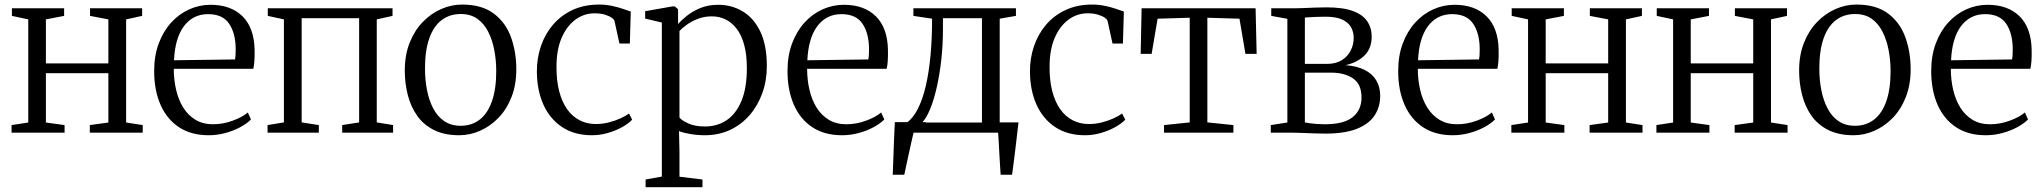

<svg xmlns="http://www.w3.org/2000/svg" viewBox="-20 -568 8744 822"><path d="M29.5 0V-32.5L101 -43.5V-485L31 -500V-532.5H254.5V-500L176.5 -485V-296.5H444V-485L365.5 -500V-532.5H588.5V-500L520 -485V-43.5L591 -32.5V0H364.5V-32.5L444 -43.5V-254.5H176.5V-43.5L256.5 -32.5V0Z M873.5 11Q798.5 11 746.5 -23.2Q694.5 -57.5 667.2 -119.5Q640 -181.5 640 -264Q640 -329.5 659.5 -381.8Q679 -434 712.5 -471Q746 -508 789.8 -527.8Q833.5 -547.5 881.5 -547.5Q968 -547.5 1018 -498.5Q1068 -449.5 1070 -355.5Q1070.5 -327 1069.2 -307.8Q1068 -288.5 1064.5 -273.5H724Q724 -226.5 734 -183.5Q744 -140.5 764.5 -107.5Q785 -74.5 816.8 -55.2Q848.5 -36 892 -36Q935 -36 976.8 -51.5Q1018.5 -67 1041 -86.5L1054.5 -56.5Q1036 -38 1007.2 -22.8Q978.5 -7.5 943.8 1.8Q909 11 873.5 11ZM725 -310 986 -313.5Q988 -323 988.5 -335.2Q989 -347.5 989 -357Q989 -424.5 961.2 -466Q933.5 -507.5 871 -507.5Q837.5 -507.5 811.2 -493.8Q785 -480 766.2 -454.2Q747.5 -428.5 737.2 -392Q727 -355.5 725 -310Z M1125.5 0V-32.5L1195.5 -44V-485L1126.5 -500V-532.5H1660.5V-500L1593 -485V-44L1663 -32.5V0H1445V-32.5L1517.5 -44V-490H1271.5V-44L1345 -32.5V0Z M1713 -266Q1713 -333 1734 -385.5Q1755 -438 1790.2 -474.2Q1825.5 -510.5 1869.2 -529.5Q1913 -548.5 1958 -548.5Q2043 -548.5 2094.2 -509.8Q2145.5 -471 2168 -407.8Q2190.5 -344.5 2190.5 -271.5Q2190.5 -205 2169.8 -152.2Q2149 -99.5 2113.8 -63.2Q2078.5 -27 2035 -8Q1991.5 11 1946 11Q1882.5 11 1837.8 -11.5Q1793 -34 1765.8 -72.8Q1738.5 -111.5 1725.8 -161.5Q1713 -211.5 1713 -266ZM1952 -29.5Q1999.5 -29.5 2033.8 -56Q2068 -82.5 2086.2 -134.8Q2104.5 -187 2104.5 -263.5Q2104.5 -310.5 2096 -354.2Q2087.5 -398 2069.8 -432.8Q2052 -467.5 2023.2 -487.8Q1994.5 -508 1953 -508Q1905 -508 1870.5 -481.8Q1836 -455.5 1817.8 -403.5Q1799.5 -351.5 1799.5 -274.5Q1799.5 -226.5 1808 -182.8Q1816.5 -139 1834.5 -104.2Q1852.5 -69.5 1881.8 -49.5Q1911 -29.5 1952 -29.5Z M2514.5 11Q2439 11 2386.2 -24.2Q2333.5 -59.5 2306.2 -120.8Q2279 -182 2278.5 -260.5Q2278 -318.5 2295.8 -370.5Q2313.5 -422.5 2347.8 -462.5Q2382 -502.5 2431.8 -525.5Q2481.5 -548.5 2545.5 -548.5Q2573.5 -548.5 2600.2 -542.8Q2627 -537 2648 -529.8Q2669 -522.5 2680.5 -518.5L2676.5 -381.5H2632L2611 -477.5Q2610 -484 2599.2 -491.8Q2588.5 -499.5 2570 -505.2Q2551.5 -511 2525.5 -511Q2480 -511 2443 -483.5Q2406 -456 2384.2 -405.2Q2362.5 -354.5 2362.5 -283.5Q2362 -223.5 2374 -177.5Q2386 -131.5 2408.2 -100.2Q2430.5 -69 2461.8 -53Q2493 -37 2530.5 -37Q2559.5 -37 2586.8 -44Q2614 -51 2636.2 -61.2Q2658.5 -71.5 2673 -82L2686.5 -55.5Q2669 -37.5 2641.2 -22.5Q2613.5 -7.5 2580.5 1.8Q2547.5 11 2514.5 11Z M2744 233.5V200.5L2813.5 188V-471.5L2742 -488.5V-520L2858 -540.5H2869L2883 -528.5V-465Q2896.5 -481 2920.5 -500.2Q2944.5 -519.5 2978.2 -533.5Q3012 -547.5 3054.5 -547.5Q3113 -547.5 3160.2 -519Q3207.5 -490.5 3235.2 -432.5Q3263 -374.5 3263 -285Q3263 -222.5 3243.5 -168.8Q3224 -115 3188.8 -74.5Q3153.5 -34 3105 -11.5Q3056.5 11 2998 11Q2966.5 11 2935.5 5.8Q2904.5 0.5 2887 -6.5L2889 80V188.5L2987.5 200.5V233.5ZM2997.5 -26.5Q3051.5 -26.5 3091.8 -54Q3132 -81.5 3154.8 -137Q3177.5 -192.5 3177.5 -276Q3177.5 -334 3166 -376Q3154.5 -418 3133.8 -445Q3113 -472 3086 -485Q3059 -498 3027.5 -498Q2995.5 -498 2968.2 -487.5Q2941 -477 2920.8 -462.5Q2900.5 -448 2889 -435.5V-65Q2898 -52.5 2927 -39.5Q2956 -26.5 2997.5 -26.5Z M3585 11Q3510 11 3458 -23.2Q3406 -57.5 3378.8 -119.5Q3351.5 -181.5 3351.5 -264Q3351.5 -329.5 3371 -381.8Q3390.5 -434 3424 -471Q3457.5 -508 3501.2 -527.8Q3545 -547.5 3593 -547.5Q3679.5 -547.5 3729.5 -498.5Q3779.5 -449.5 3781.5 -355.5Q3782 -327 3780.8 -307.8Q3779.5 -288.5 3776 -273.5H3435.5Q3435.5 -226.5 3445.5 -183.5Q3455.5 -140.5 3476 -107.5Q3496.5 -74.5 3528.2 -55.2Q3560 -36 3603.5 -36Q3646.5 -36 3688.2 -51.5Q3730 -67 3752.5 -86.5L3766 -56.5Q3747.5 -38 3718.8 -22.8Q3690 -7.5 3655.2 1.8Q3620.5 11 3585 11ZM3436.5 -310 3697.5 -313.5Q3699.5 -323 3700 -335.2Q3700.5 -347.5 3700.5 -357Q3700.5 -424.5 3672.8 -466Q3645 -507.5 3582.5 -507.5Q3549 -507.5 3522.8 -493.8Q3496.5 -480 3477.8 -454.2Q3459 -428.5 3448.8 -392Q3438.5 -355.5 3436.5 -310Z M3850.5 0V-42L3864 -44Q3890.5 -64 3910.5 -104Q3930.5 -144 3943.8 -201.2Q3957 -258.5 3963.8 -330.8Q3970.5 -403 3970.5 -488L3890.5 -500V-532.5H4329.5V-500L4260 -488V0ZM3928 -43.5H4184V-490H4017V-445Q4017 -375 4009.8 -310.8Q4002.5 -246.5 3990.2 -193Q3978 -139.5 3962 -100.8Q3946 -62 3928 -43.5ZM3802 180Q3803.5 143.5 3804.8 106.2Q3806 69 3807.5 31Q3809 -7 3811 -45H3945L3892.5 -5.5Q3888.5 10.5 3883 35.2Q3877.5 60 3871.5 87.2Q3865.5 114.5 3860.2 139Q3855 163.5 3851.5 180ZM4264 180Q4262.5 157 4261 132.8Q4259.5 108.5 4258.2 84.8Q4257 61 4255.8 39.2Q4254.5 17.5 4253 -1L4211.5 -44H4340.5Q4338 -22 4335.2 0.2Q4332.5 22.5 4330 45.5Q4327.5 68.5 4324.5 91Q4321.5 113.5 4318.8 136Q4316 158.5 4313 180Z M4625.5 11Q4550 11 4497.2 -24.2Q4444.5 -59.5 4417.2 -120.8Q4390 -182 4389.5 -260.5Q4389 -318.5 4406.8 -370.5Q4424.5 -422.5 4458.8 -462.5Q4493 -502.5 4542.8 -525.5Q4592.5 -548.5 4656.5 -548.5Q4684.5 -548.5 4711.2 -542.8Q4738 -537 4759 -529.8Q4780 -522.5 4791.5 -518.5L4787.5 -381.5H4743L4722 -477.5Q4721 -484 4710.2 -491.8Q4699.5 -499.5 4681 -505.2Q4662.5 -511 4636.5 -511Q4591 -511 4554 -483.5Q4517 -456 4495.2 -405.2Q4473.5 -354.5 4473.5 -283.5Q4473 -223.5 4485 -177.5Q4497 -131.5 4519.2 -100.2Q4541.5 -69 4572.8 -53Q4604 -37 4641.5 -37Q4670.5 -37 4697.8 -44Q4725 -51 4747.2 -61.2Q4769.5 -71.5 4784 -82L4797.5 -55.5Q4780 -37.5 4752.2 -22.5Q4724.5 -7.5 4691.5 1.8Q4658.5 11 4625.5 11Z M4963.5 0V-32.5L5073.5 -44V-492L4936 -488L4910.5 -337.5H4863.5L4867.5 -532.5H5355.5L5360 -337.5H5312L5286.5 -488L5149 -492V-44L5260.5 -32.5V0Z M5655 4Q5633 4 5605.5 3Q5578 2 5553.5 1Q5529 0 5514.5 0H5420.5V-32.5L5491.5 -43.5V-487.5L5422.5 -500V-532.5H5522.5Q5538.5 -532.5 5561 -533.5Q5583.5 -534.5 5609 -535.5Q5634.5 -536.5 5659 -536.5Q5729.5 -536.5 5771.8 -521Q5814 -505.5 5833.2 -477.2Q5852.5 -449 5852.5 -411Q5852.5 -361 5822 -330.8Q5791.5 -300.5 5740.5 -289Q5788.5 -285.5 5821.8 -269Q5855 -252.5 5872 -224.2Q5889 -196 5889 -158Q5889 -110 5864.8 -73.5Q5840.5 -37 5789 -16.5Q5737.5 4 5655 4ZM5651.5 -36Q5734 -36 5771.5 -66.8Q5809 -97.5 5809 -150.5Q5809 -207.5 5772.8 -232.2Q5736.5 -257 5678.5 -257H5566.5V-44Q5575 -42 5588.5 -40.2Q5602 -38.5 5618.2 -37.2Q5634.5 -36 5651.5 -36ZM5566.5 -294.5H5661.5Q5699.5 -294.5 5724.8 -310.5Q5750 -326.5 5762.8 -351.8Q5775.5 -377 5775.5 -406Q5775.5 -431.5 5763.8 -452Q5752 -472.5 5725.8 -484.5Q5699.5 -496.5 5655 -496.5Q5632 -496.5 5608.8 -495.5Q5585.5 -494.5 5566.5 -493Z M6199.5 11Q6124.5 11 6072.5 -23.2Q6020.5 -57.5 5993.2 -119.5Q5966 -181.5 5966 -264Q5966 -329.5 5985.5 -381.8Q6005 -434 6038.5 -471Q6072 -508 6115.8 -527.8Q6159.5 -547.5 6207.5 -547.5Q6294 -547.5 6344 -498.5Q6394 -449.5 6396 -355.5Q6396.5 -327 6395.2 -307.8Q6394 -288.5 6390.5 -273.5H6050Q6050 -226.5 6060 -183.5Q6070 -140.5 6090.5 -107.5Q6111 -74.5 6142.8 -55.2Q6174.5 -36 6218 -36Q6261 -36 6302.8 -51.5Q6344.5 -67 6367 -86.5L6380.5 -56.5Q6362 -38 6333.2 -22.8Q6304.5 -7.5 6269.8 1.8Q6235 11 6199.5 11ZM6051 -310 6312 -313.5Q6314 -323 6314.5 -335.2Q6315 -347.5 6315 -357Q6315 -424.5 6287.2 -466Q6259.5 -507.5 6197 -507.5Q6163.5 -507.5 6137.2 -493.8Q6111 -480 6092.2 -454.2Q6073.5 -428.5 6063.2 -392Q6053 -355.5 6051 -310Z M6450.5 0V-32.5L6522 -43.5V-485L6452 -500V-532.5H6675.5V-500L6597.5 -485V-296.5H6865V-485L6786.5 -500V-532.5H7009.5V-500L6941 -485V-43.5L7012 -32.5V0H6785.5V-32.5L6865 -43.5V-254.5H6597.5V-43.5L6677.5 -32.5V0Z M7071.5 0V-32.5L7143 -43.5V-485L7073 -500V-532.5H7296.5V-500L7218.5 -485V-296.5H7486V-485L7407.5 -500V-532.5H7630.5V-500L7562 -485V-43.5L7633 -32.5V0H7406.5V-32.5L7486 -43.5V-254.5H7218.5V-43.5L7298.5 -32.5V0Z M7682.5 -266Q7682.5 -333 7703.5 -385.5Q7724.5 -438 7759.8 -474.2Q7795 -510.5 7838.8 -529.5Q7882.5 -548.5 7927.5 -548.5Q8012.5 -548.5 8063.8 -509.8Q8115 -471 8137.5 -407.8Q8160 -344.5 8160 -271.5Q8160 -205 8139.2 -152.2Q8118.5 -99.5 8083.2 -63.2Q8048 -27 8004.5 -8Q7961 11 7915.5 11Q7852 11 7807.2 -11.5Q7762.5 -34 7735.2 -72.8Q7708 -111.5 7695.2 -161.5Q7682.5 -211.5 7682.5 -266ZM7921.5 -29.5Q7969 -29.5 8003.2 -56Q8037.5 -82.5 8055.8 -134.8Q8074 -187 8074 -263.5Q8074 -310.5 8065.5 -354.2Q8057 -398 8039.2 -432.8Q8021.5 -467.5 7992.8 -487.8Q7964 -508 7922.5 -508Q7874.5 -508 7840 -481.8Q7805.5 -455.5 7787.2 -403.5Q7769 -351.5 7769 -274.5Q7769 -226.5 7777.5 -182.8Q7786 -139 7804 -104.2Q7822 -69.5 7851.2 -49.5Q7880.5 -29.5 7921.5 -29.5Z M8481.5 11Q8406.5 11 8354.5 -23.2Q8302.5 -57.5 8275.2 -119.5Q8248 -181.5 8248 -264Q8248 -329.5 8267.5 -381.8Q8287 -434 8320.5 -471Q8354 -508 8397.8 -527.8Q8441.5 -547.5 8489.5 -547.5Q8576 -547.5 8626 -498.5Q8676 -449.5 8678 -355.5Q8678.5 -327 8677.2 -307.8Q8676 -288.5 8672.5 -273.5H8332Q8332 -226.5 8342 -183.5Q8352 -140.5 8372.5 -107.5Q8393 -74.5 8424.8 -55.2Q8456.5 -36 8500 -36Q8543 -36 8584.8 -51.5Q8626.5 -67 8649 -86.5L8662.5 -56.5Q8644 -38 8615.2 -22.8Q8586.5 -7.5 8551.8 1.8Q8517 11 8481.5 11ZM8333 -310 8594 -313.5Q8596 -323 8596.5 -335.2Q8597 -347.5 8597 -357Q8597 -424.5 8569.2 -466Q8541.5 -507.5 8479 -507.5Q8445.5 -507.5 8419.2 -493.8Q8393 -480 8374.2 -454.2Q8355.5 -428.5 8345.2 -392Q8335 -355.5 8333 -310Z"/></svg>

Font: Merriweather 72pt Light
Style: Regular
Weight: 300
Version: Version 2.100